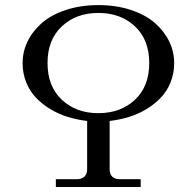

<svg xmlns="http://www.w3.org/2000/svg" viewBox="-20 -747 767 767"><path d="M70.3 -495.1Q70.3 -540.5 90.3 -581.8Q110.4 -623 147.7 -655.5Q185.1 -688 243.4 -707.3Q301.8 -726.6 373 -726.6Q444.3 -726.6 502.7 -707.3Q561 -688 598.4 -655.5Q635.7 -623 655.8 -581.8Q675.8 -540.5 675.8 -495.1Q675.8 -454.1 661.6 -418.7Q647.5 -383.3 623 -357.4Q598.6 -331.5 565.7 -311.5Q532.7 -291.5 495.6 -280Q458.5 -268.6 418 -263.7V-70.3Q418 -51.3 428.5 -41.3Q439 -31.2 458 -31.2H542V0H203.1V-31.2H287.1Q306.2 -31.2 317.1 -41.3Q328.1 -51.3 328.1 -70.3V-263.7Q287.6 -268.6 250.5 -280Q213.4 -291.5 180.4 -311.5Q147.5 -331.5 123 -357.4Q98.6 -383.3 84.5 -418.7Q70.3 -454.1 70.3 -495.1ZM227.1 -641.8Q169.9 -588.4 169.9 -495.1Q169.9 -401.9 227.1 -348.4Q284.2 -294.9 373 -294.9Q461.9 -294.9 519 -348.4Q576.2 -401.9 576.2 -495.1Q576.2 -588.4 519 -641.8Q461.9 -695.3 373 -695.3Q284.2 -695.3 227.1 -641.8Z"/></svg>

Font: Theano Modern
Style: Regular
Weight: 400
Designer: Alexey Kryukov
Version: Version 2.00